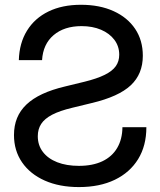

<svg xmlns="http://www.w3.org/2000/svg" viewBox="-20 -759 661 791"><path d="M305.2 11.7Q224.6 11.7 164.3 -15.1Q104 -42 70.8 -90.3Q37.6 -138.7 37.6 -202.6Q37.6 -241.2 50.3 -272.5Q63 -303.7 88.9 -328.4Q114.7 -353 154.5 -371.6Q194.3 -390.1 248 -402.8L328.6 -422.4Q379.9 -435.1 411.4 -450.7Q442.9 -466.3 457 -486.3Q471.2 -506.3 471.2 -533.7Q471.2 -568.4 451.2 -595Q431.2 -621.6 396.2 -636.5Q361.3 -651.4 315.9 -651.4Q244.6 -651.4 200.9 -614.3Q157.2 -577.1 153.3 -511.2H57.6Q59.6 -581.5 91.3 -632.8Q123 -684.1 179.7 -711.7Q236.3 -739.3 313.5 -739.3Q390.6 -739.3 448 -713.1Q505.4 -687 536.9 -639.9Q568.4 -592.8 568.4 -529.3Q568.4 -454.1 518.6 -407.5Q468.8 -360.8 357.9 -334.5L277.3 -314.9Q226.1 -302.7 194.8 -286.4Q163.6 -270 149.7 -248.5Q135.7 -227.1 135.7 -197.8Q135.7 -160.6 156.7 -133.1Q177.7 -105.5 215.8 -90.6Q253.9 -75.7 305.2 -75.7Q361.8 -75.7 401.9 -94.7Q441.9 -113.8 462.9 -149.7Q483.9 -185.5 484.4 -234.9H583Q583 -158.7 549.1 -103.5Q515.1 -48.3 452.9 -18.3Q390.6 11.7 305.2 11.7Z"/></svg>

Font: Inter Cardless Display
Style: Regular
Weight: 400
Designer: Rasmus Andersson
Foundry: rsms
Version: Version 4.001;git-9221beed3